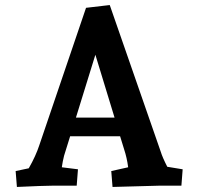

<svg xmlns="http://www.w3.org/2000/svg" viewBox="-20 -736 786 761"><path d="M42 -58 94 -69Q122 -118 136 -161L321 -705L415 -716L617 -135Q624 -112 643 -75L704 -65L699 0H609L426 5L421 -58L488 -73Q483 -111 472 -144L456 -196H258L234 -119Q228 -95 225 -73L289 -65L284 0H186Q155 0 47 5ZM434 -270 358 -519 281 -270Z"/></svg>

Font: Andada Pro ExtraBold
Style: Regular
Weight: 800
Designer: Carolina Giovagnoli
Foundry: Huerta Tipografica
Version: Version 3.005; ttfautohint (v1.8.4)